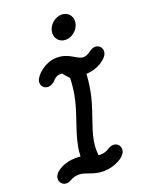

<svg xmlns="http://www.w3.org/2000/svg" viewBox="-163 -879 736 958"><g transform="rotate(-20 205.5 -399.5)"><path d="M212.6 -740C206.5 -705.5 229.7 -677.3 264.3 -677.3C298.8 -677.3 332 -705.5 338.1 -740C344.2 -774.5 321 -802.7 286.4 -802.7C251.9 -802.7 218.7 -774.5 212.6 -740ZM-11 -44.5C-15 -21.8 0.8 -2.7 23.5 -2.7C45.2 -2.7 57.2 -23.1 94 -23.1C132.8 -23.1 160.3 3.8 218.5 3.8C273.1 3.8 335 -26.8 341.2 -61.8C345.2 -84.5 329.5 -103.6 306.7 -103.6C279.6 -103.6 271 -79.9 232.5 -79.9C231.3 -79.9 230.1 -79.9 228.9 -80H220.7C218.3 -97.6 217.3 -125.4 222.4 -154.2C235.4 -228.1 276.8 -308.1 293.1 -400.5C297.9 -428 301 -455.5 302.7 -482.7C359 -482.7 417.4 -520.1 423.2 -552.7C427.2 -575.5 411.5 -594.5 388.7 -594.5C367 -594.5 354.4 -576 332.3 -568.2C327.2 -566.4 322.4 -565.6 317.8 -565.6C283.3 -565.6 257.7 -609.1 190.4 -609.1C125.8 -609.1 72 -556 67 -528.2C63 -505.5 78.8 -486.4 101.5 -486.4C114.2 -486.4 132.2 -495.5 140.5 -506.4C144.8 -512.2 159.5 -525.8 178.7 -525.8C180.4 -525.8 182.1 -525.7 183.8 -525.5C185.7 -525.5 187.5 -525.5 190 -524.5C190.6 -522.7 191.2 -520.9 192.9 -520L218.7 -490.9C218.2 -462.9 215.3 -434 210.2 -405.2C194.6 -316.5 153.7 -237.4 138.6 -151.9C136.1 -137.8 134.5 -123.5 134.1 -109.1L133.3 -104.5C129.8 -105.5 127.1 -105.5 123.4 -105.5C118.1 -106 112.7 -106.3 107.3 -106.3C51.1 -106.3 -5.1 -77.9 -11 -44.5Z"/></g></svg>

Font: TudorRose
Style: Oblique
Weight: 500
Italic angle: 10°
Version: Version 001.000